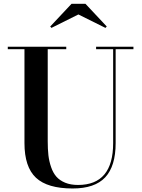

<svg xmlns="http://www.w3.org/2000/svg" viewBox="-20 -1002 765 1036"><path d="M403 -924 257.5 -851.5 251 -859 366 -981.5H441L556 -859L549 -851.5ZM22 -750H337.5V-736.5H237.5V-240Q237.5 -197.5 241.2 -164.5Q245 -131.5 255.8 -100.2Q266.5 -69 284.2 -48.8Q302 -28.5 331.5 -16.2Q361 -4 401 -4Q590.5 -4 590.5 -230V-736.5H498.5V-750H700V-736.5H604V-230Q604 -105.5 547.8 -45.2Q491.5 15 372 15Q236 15 174 -43Q112 -101 112 -230V-736.5H22Z"/></svg>

Font: Bodoni* 16pt Medium
Style: Regular
Weight: 500
Version: Version 2.3